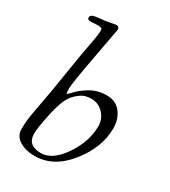

<svg xmlns="http://www.w3.org/2000/svg" viewBox="-188 -850 848 957"><g transform="rotate(30 235.5 -372.0)"><path d="M116 -709 75 -707Q63 -707 59.5 -710.5Q56 -714 56 -719.5Q56 -725 57.5 -728Q59 -731 63 -733.5Q67 -736 70.5 -737.5Q74 -739 81.5 -740Q89 -741 95 -742Q101 -743 112 -744Q123 -745 135 -746.5Q147 -748 162 -751Q190 -757 193 -757Q212 -757 212 -739Q212 -737 180 -565.5Q148 -394 148 -365Q148 -336 152 -336Q156 -336 177 -359Q198 -382 238 -405.5Q278 -429 330 -429Q382 -429 410.5 -392Q439 -355 439 -302Q439 -193 357.5 -90Q276 13 166 13Q117 13 80.5 -8.5Q44 -30 44 -71Q44 -119 53 -166Q79 -303 98.5 -428.5Q118 -554 129.5 -610.5Q141 -667 141 -697Q141 -709 116 -709ZM110 -83Q110 -15 187 -15Q253 -15 311 -100.5Q369 -186 369 -274Q369 -316 340.5 -346Q312 -376 271 -376Q254 -376 235.5 -371Q217 -366 191 -342.5Q165 -319 151 -281.5Q137 -244 127 -196Q110 -116 110 -83Z"/></g></svg>

Font: Sorts Mill Goudy
Style: Italic
Weight: 400
Italic angle: -7.40001°
Version: Version 003.101